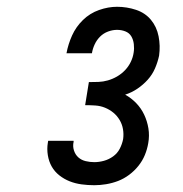

<svg xmlns="http://www.w3.org/2000/svg" viewBox="-20 -863 540 566"><path d="M258 -317Q239 -317 220.5 -319.5Q202 -322 185.5 -328.5Q169 -335 155 -346Q141 -357 132.5 -372Q124 -387 121 -405.5Q118 -424 121 -442Q121 -444 121.5 -445Q122 -446 122 -448H197Q197 -447 197 -446.5Q197 -446 197 -445Q194 -432 198 -419.5Q202 -407 211 -399Q220 -391 232.5 -388Q245 -385 258 -385Q272 -385 286.5 -389Q301 -393 313.5 -402Q326 -411 333 -424.5Q340 -438 343 -453Q345 -468 342.5 -482.5Q340 -497 332.5 -509.5Q325 -522 314 -531Q303 -540 289.5 -545.5Q276 -551 261 -552Q246 -553 231 -553L242 -621Q256 -621 270 -621.5Q284 -622 298 -626Q312 -630 325 -637.5Q338 -645 348.5 -656Q359 -667 365.5 -680.5Q372 -694 374 -708Q376 -720 374.5 -733Q373 -746 367 -756Q361 -766 349.5 -770.5Q338 -775 325 -775Q312 -775 298.5 -770Q285 -765 275 -755Q265 -745 259 -732Q253 -719 251 -706H176Q181 -733 192.5 -758.5Q204 -784 224.5 -804Q245 -824 272 -833.5Q299 -843 325 -843Q354 -843 381 -834Q408 -825 425 -804.5Q442 -784 447.5 -756Q453 -728 449 -699Q445 -680 437 -661.5Q429 -643 415.5 -628Q402 -613 385 -601.5Q368 -590 349 -584Q367 -574 381.5 -559Q396 -544 405 -525Q414 -506 417.5 -484.5Q421 -463 417 -441Q414 -423 407 -406Q400 -389 388 -374Q376 -359 360.5 -347.5Q345 -336 328 -329.5Q311 -323 293 -320Q275 -317 258 -317Z"/></svg>

Font: Iosevka Curly Slab Oblique
Style: Regular
Weight: 400
Italic angle: -9°
Monospace: yes
Designer: Belleve Invis
Foundry: Belleve Invis
Version: Version 11.1.0; ttfautohint (v1.8.3)